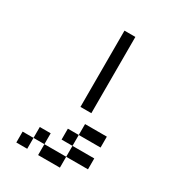

<svg xmlns="http://www.w3.org/2000/svg" viewBox="-181 -727 863 954"><g transform="rotate(30 250.0 -250.0)"><path d="M437.5 62.5V0H312.5V62.5H187.5V125H312.5V62.5ZM437.5 -62.5V-125H312.5V-62.5H250V0H312.5V-62.5ZM125 62.5H62.5V125H125ZM125 62.5H187.5V0H125ZM250 -625V-187.5H312.5V-625Z"/></g></svg>

Font: CalcUnifontExMono
Style: Regular
Weight: 500
Version: Version 15.0.06